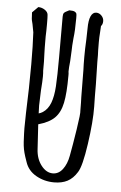

<svg xmlns="http://www.w3.org/2000/svg" viewBox="-51 -708 479 758"><g transform="rotate(5 188.5 -329.0)"><path d="M323 -388Q323 -334 324 -299Q325 -240 312 -150Q299 -60 283 -36Q267 -10 245 1.5Q223 13 192 13Q153 13 120.5 -5.5Q88 -24 77 -58Q75 -63 70 -78.5Q65 -94 62.5 -107Q60 -120 59 -136Q57 -174 57 -190L58 -251L61 -348L62 -444Q62 -518 59 -570L53 -602Q48 -618 48 -631L47 -648L70 -671Q84 -671 96 -663Q108 -655 109 -644Q110 -635 110 -608Q110 -577 109 -558Q109 -506 110 -487L111 -458V-429V-422Q112 -415 112 -400Q112 -382 109 -343Q107 -297 107 -284L108 -253Q116 -255 124 -260Q144 -273 154 -299Q164 -325 166.5 -365.5Q169 -406 169 -481V-569V-642Q169 -652 172.5 -656.5Q176 -661 193 -669Q209 -669 215 -665.5Q221 -662 222 -658Q223 -654 223 -641Q223 -590 219 -561Q216 -528 216 -511L214 -470Q211 -442 211 -428Q211 -423 212 -419V-411Q212 -342 204 -303.5Q196 -265 174.5 -243.5Q153 -222 110 -210L116 -112Q118 -74 138 -48Q158 -22 184 -22Q207 -22 223 -43Q239 -64 245 -97Q253 -139 263 -203.5Q273 -268 271 -279Q271 -312 270 -332Q270 -393 269 -439Q268 -458 268 -491Q268 -522 270 -560L271 -604Q271 -636 278.5 -652.5Q286 -669 300 -669Q312 -669 321 -659.5Q330 -650 330 -638Q330 -625 323 -618Q323 -610 321.5 -591.5Q320 -573 320 -555Q320 -515 321 -502V-476Z"/></g></svg>

Font: Amatic SC
Style: Bold
Weight: 700
Designer: Multiple Designers
Foundry: Vernon Adams
Version: Version 2.505